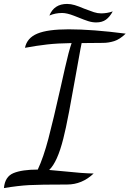

<svg xmlns="http://www.w3.org/2000/svg" viewBox="-38 -868 659 976"><path d="M154 -6Q183 -68 208 -163Q233 -258 270 -423Q274 -440 292.5 -523Q311 -606 326 -649Q254 -648 201.5 -642Q149 -636 89 -625Q99 -675 151.5 -697Q204 -719 311 -719Q431 -719 601 -697Q571 -668 542.5 -659Q514 -650 485 -650Q409 -650 377 -649L371 -619L346 -480Q331 -394 313.5 -302Q296 -210 284 -164Q254 -44 212 -4Q262 0 288 3Q380 13 438 14Q379 70 303 70Q164 70 109.5 73Q55 76 -18 88Q-13 30 30.5 12Q74 -6 154 -6ZM361 -779Q356 -781 338 -788Q320 -795 305 -798.5Q290 -802 278 -802Q243 -802 213 -789Q237 -848 303 -848Q322 -848 342 -842Q362 -836 390 -824Q421 -812 439.5 -806Q458 -800 476 -800Q506 -800 535 -810Q520 -782 500.5 -768Q481 -754 451 -754Q431 -754 410.5 -760.5Q390 -767 361 -779Z"/></svg>

Font: Dancing Script
Style: Bold
Weight: 700
Designer: Pablo Impallari
Foundry: Pablo Impallari
Version: Version 2.000